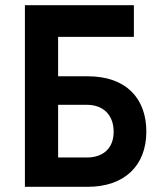

<svg xmlns="http://www.w3.org/2000/svg" viewBox="-20 -720 636 740"><path d="M76 0H318C458 0 544 -80 544 -213C544 -338 469 -426 318 -426H204V-578H496V-700H76ZM315 -113H204V-316H315C377 -316 418 -278 418 -212C418 -148 377 -113 315 -113Z"/></svg>

Font: Finlandica SemiBold
Style: Regular
Weight: 600
Designer: Niklas Ekholm, Juho Hiilivirta, Jaakko Suomalainen
Foundry: Helsinki Type Studio
Version: Version 2.000;Glyphs 3.2 (3202)